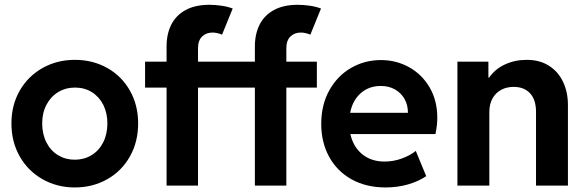

<svg xmlns="http://www.w3.org/2000/svg" viewBox="-20 -784 2469 811"><path d="M28.3 -262.7Q28.3 -340.3 63.5 -401.4Q98.6 -462.4 159.9 -496.8Q221.2 -531.2 295.9 -531.2Q371.6 -531.2 432.6 -497.1Q493.7 -462.9 528.6 -401.6Q563.5 -340.3 563.5 -262.7Q563.5 -184.6 528.6 -122.8Q493.7 -61 432.4 -26.6Q371.1 7.8 295.9 7.8Q221.2 7.8 159.9 -26.9Q98.6 -61.5 63.5 -123Q28.3 -184.6 28.3 -262.7ZM433.6 -262.7Q433.6 -306.6 416.3 -341.1Q398.9 -375.5 367.9 -394.8Q336.9 -414.1 296.9 -414.1Q257.3 -414.1 225.8 -395Q194.3 -376 176.3 -341.6Q158.2 -307.1 158.2 -262.7Q158.2 -217.8 176 -182.6Q193.8 -147.5 225.3 -128.4Q256.8 -109.4 295.9 -109.4Q335 -109.4 366.5 -128.4Q397.9 -147.5 415.8 -182.6Q433.6 -217.8 433.6 -262.7Z M592.8 -523.4H683.6V-587.9Q683.6 -640.6 703.6 -680.2Q723.6 -719.7 764.2 -741.7Q804.7 -763.7 864.3 -763.7Q889.6 -763.7 916 -759.8Q942.4 -755.9 962.9 -748L918 -637.7Q896 -646.5 877.9 -646.5Q850.6 -646.5 833.5 -629.6Q816.4 -612.8 816.4 -580.1V-523.4H1056.6V-587.9Q1056.6 -640.6 1076.7 -680.2Q1096.7 -719.7 1137.2 -741.7Q1177.7 -763.7 1237.3 -763.7Q1262.7 -763.7 1289.1 -759.8Q1315.4 -755.9 1335.9 -748L1291 -637.7Q1269 -646.5 1251 -646.5Q1223.6 -646.5 1206.5 -629.6Q1189.5 -612.8 1189.5 -580.1V-523.4H1318.4V-414.1H1189.5V0H1056.6V-414.1H816.4V0H683.6V-414.1H592.8Z M1336.9 -260.7Q1336.9 -340.8 1370.8 -402.1Q1404.8 -463.4 1462.4 -496.8Q1520 -530.3 1588.9 -530.3Q1653.8 -530.3 1708.3 -500Q1762.7 -469.7 1794.9 -414.3Q1827.1 -358.9 1827.1 -287.1Q1827.1 -270.5 1825.4 -255.1Q1823.7 -239.7 1819.3 -217.8H1460Q1471.7 -164.1 1509.8 -132.8Q1547.9 -101.6 1604.5 -101.6Q1641.6 -101.6 1676.8 -114.3Q1711.9 -127 1736.3 -146.5L1780.3 -40Q1748.5 -18.1 1703.6 -5.1Q1658.7 7.8 1608.4 7.8Q1526.9 7.8 1465.3 -26.4Q1403.8 -60.5 1370.4 -121.6Q1336.9 -182.6 1336.9 -260.7ZM1703.1 -307.6Q1703.1 -340.8 1688.5 -366.5Q1673.8 -392.1 1647.9 -406.5Q1622.1 -420.9 1588.9 -420.9Q1538.1 -420.9 1503.7 -390.4Q1469.2 -359.9 1459 -307.6Z M1912.1 -523.4H2043V-456.1H2045.9Q2070.8 -492.2 2112.8 -511.7Q2154.8 -531.2 2205.1 -531.2Q2259.8 -531.2 2299.1 -506.1Q2338.4 -481 2358.6 -437.7Q2378.9 -394.5 2378.9 -340.8V0H2244.1V-311.5Q2244.1 -362.8 2219 -389.9Q2193.8 -417 2149.4 -417Q2120.1 -417 2096.9 -404.5Q2073.7 -392.1 2060.3 -368.2Q2046.9 -344.2 2046.9 -310.5V0H1912.1Z"/></svg>

Font: Reddit Sans Vanilla
Style: Bold
Weight: 700
Designer: Stephen Hutchings
Foundry: Reddit
Version: Version 1.013